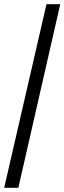

<svg xmlns="http://www.w3.org/2000/svg" viewBox="-20 -780 309 921"><path d="M0 121H68L269 -760H203Z"/></svg>

Font: Noto Serif SemiCondensed
Style: Bold
Weight: 700
Width: 4
Designer: Monotype Design Team
Foundry: Monotype Imaging Inc.
Version: Version 2.015